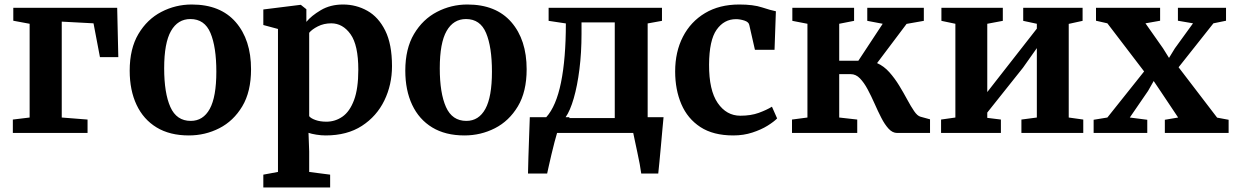

<svg xmlns="http://www.w3.org/2000/svg" viewBox="-20 -590 5481 852"><path d="M39 -555.5H500L505 -336.5H423.5L395 -486.5L254 -494V-68.5L368.5 -59.5V0H37V-59.5L111.5 -68.5V-484.5L39 -498Z M555.5 -276.5Q555.5 -374 594.2 -439.2Q633 -504.5 696 -537.2Q759 -570 831 -570Q958 -570 1026 -491.8Q1094 -413.5 1094 -282.5Q1094 -183 1055 -118Q1016 -53 953.2 -21Q890.5 11 818 11Q733.5 11 675 -24.5Q616.5 -60 586 -124.8Q555.5 -189.5 555.5 -276.5ZM826.5 -53.5Q881.5 -53.5 910.8 -106.8Q940 -160 940 -272Q940 -381.5 914 -443.5Q888 -505.5 825 -505.5Q769 -505.5 738.8 -452.5Q708.5 -399.5 708.5 -287Q708.5 -177 736 -115.2Q763.5 -53.5 826.5 -53.5Z M1719.5 -296.5Q1719.5 -214 1685.5 -144Q1651.5 -74 1586 -31.5Q1520.5 11 1425 11Q1405 11 1383.5 7.5Q1362 4 1349 -0.5L1352 81.5V173L1445 185V242H1148.5V185L1213.5 173V-461.5L1148.5 -479V-548L1313 -568.5H1315L1339.5 -549V-493Q1361.5 -520 1403.8 -545Q1446 -570 1502 -570Q1560.5 -570 1610 -542.2Q1659.5 -514.5 1689.5 -454.2Q1719.5 -394 1719.5 -296.5ZM1450 -486.5Q1417 -486.5 1390.5 -473Q1364 -459.5 1352 -444.5V-74.5Q1359 -65 1379.8 -57.5Q1400.5 -50 1428.5 -50Q1467.5 -50 1499.8 -72.5Q1532 -95 1551 -145.8Q1570 -196.5 1570 -280.5Q1570 -390 1535.5 -438.2Q1501 -486.5 1450 -486.5Z M1778.5 -276.5Q1778.5 -374 1817.2 -439.2Q1856 -504.5 1919 -537.2Q1982 -570 2054 -570Q2181 -570 2249 -491.8Q2317 -413.5 2317 -282.5Q2317 -183 2278 -118Q2239 -53 2176.2 -21Q2113.5 11 2041 11Q1956.5 11 1898 -24.5Q1839.5 -60 1809 -124.8Q1778.5 -189.5 1778.5 -276.5ZM2049.5 -53.5Q2104.5 -53.5 2133.8 -106.8Q2163 -160 2163 -272Q2163 -381.5 2137 -443.5Q2111 -505.5 2048 -505.5Q1992 -505.5 1961.8 -452.5Q1931.5 -399.5 1931.5 -287Q1931.5 -177 1959 -115.2Q1986.5 -53.5 2049.5 -53.5Z M2323 180Q2323.5 150 2324.8 108.2Q2326 66.5 2327.8 20Q2329.5 -26.5 2331 -70H2404Q2448 -118.5 2469.5 -224.2Q2491 -330 2491 -486L2414.5 -497.5V-555.5H2917.5V-497.5L2854 -486V-70H2924.5Q2922.5 -50.5 2919.5 -16.5Q2916.5 17.5 2913 56.2Q2909.5 95 2906.2 128.5Q2903 162 2901 180H2825.5Q2823.5 163.5 2818.8 138.2Q2814 113 2808.2 86Q2802.5 59 2797.5 35.8Q2792.5 12.5 2790 0H2452Q2447.5 14 2440.8 40Q2434 66 2427.2 94.8Q2420.5 123.5 2415.2 147Q2410 170.5 2408 180ZM2508 -70 2505 -66H2708V-490.5H2560.5V-440Q2560.5 -356 2551.2 -282.5Q2542 -209 2526 -153.8Q2510 -98.5 2490 -70Z M2976 -273Q2976 -360 3010.5 -427Q3045 -494 3108.8 -532Q3172.5 -570 3260.5 -570Q3323 -570 3361.5 -557.2Q3400 -544.5 3423 -540L3417 -369H3330L3305 -479Q3302.5 -492.5 3283 -498.8Q3263.5 -505 3246 -505Q3193 -505 3160 -458.2Q3127 -411.5 3126.5 -303Q3126 -189.5 3164.8 -133Q3203.5 -76.5 3265.5 -76.5Q3312 -76.5 3347 -89.2Q3382 -102 3405.5 -116.5L3428.5 -64.5Q3414.5 -50 3386 -32.2Q3357.5 -14.5 3318.5 -1.8Q3279.5 11 3234 11Q3145 11 3088 -26.2Q3031 -63.5 3003.5 -127.8Q2976 -192 2976 -273Z M3494.5 0V-59.5L3563 -68.5V-484.5L3496 -497.5V-555.5H3770V-497.5L3704 -484.5V-320.5H3789L3897 -484.5L3828.5 -497.5V-555.5H4079.5V-497.5L4003 -484L3872 -310Q3902.5 -296.5 3926.5 -269.5Q3950.5 -242.5 3970 -210.5Q3989.5 -178.5 4005.8 -148.2Q4022 -118 4036.5 -96.8Q4051 -75.5 4065 -72L4107 -60.5V0H3961Q3940.5 0 3923.2 -18.8Q3906 -37.5 3890.8 -67.2Q3875.5 -97 3860.8 -130.5Q3846 -164 3830.2 -193.5Q3814.5 -223 3796.2 -242Q3778 -261 3755 -261H3704V-68.5L3784 -59.5V0Z M4156 0V-59.5L4219.5 -68.5V-484.5L4157.5 -497.5V-555.5H4430V-497.5L4361 -484.5V-181.5L4421.5 -259L4581 -463V-484.5L4520.5 -497.5V-555.5H4784V-497.5L4722.5 -484V-68.5L4787 -59.5V0H4512.5V-59.5L4581 -68.5V-376.5L4519.5 -289.5L4361 -90.5V-67L4421.5 -59.5V0Z M4894 -68.5 5057 -273 4894 -486.5 4843.5 -498V-555.5H5128V-498L5063 -486.5L5141 -375.5L5167.5 -333L5193.5 -375.5L5274 -486.5L5207 -498V-555.5H5420.5V-498L5364.5 -486.5L5210 -291.5L5381 -68L5432 -58.5V0H5149V-58.5L5208 -68.5L5129.5 -186L5099.5 -230.5L5074.5 -186.5L4993.5 -68.5L5071 -58.5V0H4833V-58.5Z"/></svg>

Font: Merriweather
Style: Bold
Weight: 700
Designer: Eben Sorkin
Foundry: Eben Sorkin
Version: Version 2.100; ttfautohint (v1.7.19-72a1) -l 8 -r 50 -G 200 